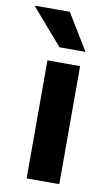

<svg xmlns="http://www.w3.org/2000/svg" viewBox="-115 -759 452 801"><g transform="rotate(10 111.0 -358.0)"><path d="M57.5 0V-500H195.8V0ZM97.5 -562.5 -32.5 -712.5V-715.8H114.2L205.8 -565.8V-562.5Z"/></g></svg>

Font: Funnel Display Light
Style: Bold
Weight: 700
Version: Version 1.000